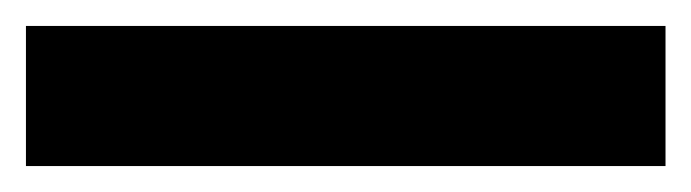

<svg xmlns="http://www.w3.org/2000/svg" viewBox="-23 -888 533 148"><path d="M490 -760H-3V-868H490Z"/></svg>

Font: Noto Sans Tamil Condensed ExtraBold
Style: Regular
Weight: 800
Width: 3
Designer: Jelle Bosma - Monotype Design Team
Foundry: Monotype Imaging Inc.
Version: Version 2.004; ttfautohint (v1.8.4.7-5d5b)